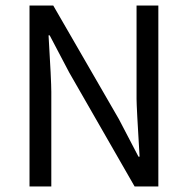

<svg xmlns="http://www.w3.org/2000/svg" viewBox="-20 -676 682 696"><path d="M87 0V-656H173L411 -244L482 -108H486Q475 -290 475 -317V-656H554V0H468L231 -413L160 -548H156Q166 -383 166 -343V0Z"/></svg>

Font: RibengUni
Style: Regular
Weight: 400
Designer: (1) Dr. Andrew Glass (Senior Program Manager at Microsoft Corporation)
(2) Bivuti Chakma (Chakma Font Designer & Keyboar
Foundry: Bivuti Chakma
Version: Version 2.2022; Updated on: 03 June 2022; Friday